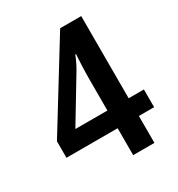

<svg xmlns="http://www.w3.org/2000/svg" viewBox="-171 -828 871 939"><g transform="rotate(-30 264.5 -358.0)"><path d="M513 -152V-252H427V-716H308L18 -245V-152H307V0H427V-152ZM307 -429V-252H126L269 -489C284 -513 297 -540 308 -568H312C310 -543 307 -472 307 -429Z"/></g></svg>

Font: Noto Sans Armenian SemiCondensed SemiBold
Style: Regular
Weight: 600
Width: 4
Designer: Monotype Design Team
Foundry: Monotype Imaging Inc.
Version: Version 2.008